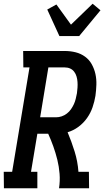

<svg xmlns="http://www.w3.org/2000/svg" viewBox="-42 -1008 562 1028"><path d="M-21 0 -22 -88H23L116 -647H83L82 -735H305Q335 -735 363 -728Q391 -721 413.5 -704.5Q436 -688 449.5 -663.5Q463 -639 469 -611.5Q475 -584 474 -554Q473 -524 469 -495Q464 -464 453.5 -433.5Q443 -403 424 -376Q405 -349 378 -329Q351 -309 320 -300Q341 -250 357.5 -197Q374 -144 378 -88H434L435 0H274Q280 -39 277 -77.5Q274 -116 265 -152.5Q256 -189 243.5 -224Q231 -259 216 -292H158L124 -88H158V0ZM173 -380H258Q273 -380 288 -385Q303 -390 316 -400Q329 -410 338 -423Q347 -436 353.5 -450Q360 -464 363.5 -479Q367 -494 370 -509Q372 -524 373 -539Q374 -554 373 -569Q372 -584 368 -598Q364 -612 355.5 -623.5Q347 -635 334 -641Q321 -647 305 -647H217ZM276 -815 211 -957 260 -984 338 -876 454 -988 496 -953 382 -815Z"/></svg>

Font: Iosevka Curly Slab Semibold
Style: Italic
Weight: 600
Italic angle: -9°
Monospace: yes
Designer: Belleve Invis
Foundry: Belleve Invis
Version: Version 22.1.2; ttfautohint (v1.8.4)